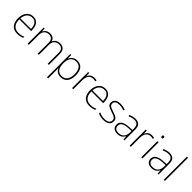

<svg xmlns="http://www.w3.org/2000/svg" viewBox="387 -2493 4460 4460"><g transform="rotate(45 2616.5 -263.0)"><path d="M288 -540Q356 -540 399.5 -507.5Q443 -475 464.5 -419.5Q486 -364 486 -294V-263H98Q97 -148 149.5 -86.5Q202 -25 300 -25Q349 -25 384.5 -32.5Q420 -40 465 -61V-23Q426 -6 387.5 2Q349 10 299 10Q218 10 164.5 -24Q111 -58 84.5 -119Q58 -180 58 -260Q58 -337 84 -400.5Q110 -464 161 -502Q212 -540 288 -540ZM288 -505Q208 -505 158 -451.5Q108 -398 99 -297H446Q446 -390 407 -447.5Q368 -505 288 -505Z M1171 -540Q1243 -540 1287.5 -496Q1332 -452 1332 -359V0H1294V-357Q1294 -434 1258.5 -469.5Q1223 -505 1168 -505Q1092 -505 1047 -461Q1002 -417 1002 -319V0H964V-357Q964 -434 928.5 -469.5Q893 -505 838 -505Q766 -505 719.5 -460Q673 -415 673 -315V0H634V-530H665L671 -438H674Q685 -464 706.5 -487Q728 -510 761 -525Q794 -540 841 -540Q897 -540 936.5 -513Q976 -486 991 -434H993Q1014 -483 1059 -511.5Q1104 -540 1171 -540Z M1732 -540Q1836 -540 1891.5 -471Q1947 -402 1947 -269Q1947 -135 1888 -62.5Q1829 10 1724 10Q1649 10 1604.5 -24Q1560 -58 1542 -106H1540Q1541 -76 1541.5 -44.5Q1542 -13 1542 16V234H1504V-530H1536L1540 -414H1542Q1554 -447 1579 -475.5Q1604 -504 1642 -522Q1680 -540 1732 -540ZM1729 -505Q1636 -505 1589.5 -443.5Q1543 -382 1542 -269V-263Q1542 -142 1589 -83.5Q1636 -25 1722 -25Q1810 -25 1858.5 -88Q1907 -151 1907 -269Q1907 -505 1729 -505Z M2294 -538Q2316 -538 2335 -535.5Q2354 -533 2371 -528L2364 -492Q2346 -497 2329.5 -499.5Q2313 -502 2292 -502Q2213 -502 2172.5 -446Q2132 -390 2132 -295V0H2094V-530H2128L2131 -429H2134Q2150 -475 2190.5 -506.5Q2231 -538 2294 -538Z M2655 -540Q2723 -540 2766.5 -507.5Q2810 -475 2831.5 -419.5Q2853 -364 2853 -294V-263H2465Q2464 -148 2516.5 -86.5Q2569 -25 2667 -25Q2716 -25 2751.5 -32.5Q2787 -40 2832 -61V-23Q2793 -6 2754.5 2Q2716 10 2666 10Q2585 10 2531.5 -24Q2478 -58 2451.5 -119Q2425 -180 2425 -260Q2425 -337 2451 -400.5Q2477 -464 2528 -502Q2579 -540 2655 -540ZM2655 -505Q2575 -505 2525 -451.5Q2475 -398 2466 -297H2813Q2813 -390 2774 -447.5Q2735 -505 2655 -505Z M3328 -137Q3328 -68 3276.5 -29Q3225 10 3126 10Q3071 10 3027 0Q2983 -10 2954 -24V-64Q2992 -45 3036 -34.5Q3080 -24 3127 -24Q3213 -24 3251 -54Q3289 -84 3289 -135Q3289 -170 3269.5 -192Q3250 -214 3215 -229Q3180 -244 3135 -258Q3087 -274 3049 -289.5Q3011 -305 2989 -331.5Q2967 -358 2967 -406Q2967 -469 3017.5 -504.5Q3068 -540 3153 -540Q3200 -540 3241 -531Q3282 -522 3315 -508L3300 -474Q3271 -488 3231 -496.5Q3191 -505 3152 -505Q3083 -505 3044.5 -480.5Q3006 -456 3006 -407Q3006 -370 3025 -350Q3044 -330 3077 -317.5Q3110 -305 3153 -290Q3199 -275 3238.5 -258.5Q3278 -242 3303 -214Q3328 -186 3328 -137Z M3643 -539Q3728 -539 3770.5 -494.5Q3813 -450 3813 -353V0H3782L3775 -98H3773Q3749 -52 3705.5 -21Q3662 10 3583 10Q3505 10 3463.5 -28Q3422 -66 3422 -133Q3422 -212 3487.5 -252.5Q3553 -293 3674 -299L3774 -305V-345Q3774 -431 3741 -467.5Q3708 -504 3642 -504Q3565 -504 3485 -464L3473 -498Q3511 -516 3554 -527.5Q3597 -539 3643 -539ZM3678 -268Q3576 -263 3519 -231Q3462 -199 3462 -133Q3462 -81 3495 -52.5Q3528 -24 3587 -24Q3681 -24 3727 -77.5Q3773 -131 3774 -219V-272Z M4185 -538Q4207 -538 4226 -535.5Q4245 -533 4262 -528L4255 -492Q4237 -497 4220.5 -499.5Q4204 -502 4183 -502Q4104 -502 4063.5 -446Q4023 -390 4023 -295V0H3985V-530H4019L4022 -429H4025Q4041 -475 4081.5 -506.5Q4122 -538 4185 -538Z M4386 -724Q4405 -724 4411.5 -714Q4418 -704 4418 -688Q4418 -672 4411.5 -662Q4405 -652 4386 -652Q4370 -652 4363 -662Q4356 -672 4356 -688Q4356 -704 4363 -714Q4370 -724 4386 -724ZM4406 -530V0H4367V-530Z M4764 -539Q4849 -539 4891.5 -494.5Q4934 -450 4934 -353V0H4903L4896 -98H4894Q4870 -52 4826.5 -21Q4783 10 4704 10Q4626 10 4584.5 -28Q4543 -66 4543 -133Q4543 -212 4608.5 -252.5Q4674 -293 4795 -299L4895 -305V-345Q4895 -431 4862 -467.5Q4829 -504 4763 -504Q4686 -504 4606 -464L4594 -498Q4632 -516 4675 -527.5Q4718 -539 4764 -539ZM4799 -268Q4697 -263 4640 -231Q4583 -199 4583 -133Q4583 -81 4616 -52.5Q4649 -24 4708 -24Q4802 -24 4848 -77.5Q4894 -131 4895 -219V-272Z M5144 0H5106V-760H5144Z"/></g></svg>

Font: Noto Sans Devanagari ExtraLight
Style: Regular
Weight: 200
Designer: Jelle Bosma - Monotype Design Team
Foundry: Monotype Imaging Inc.
Version: Version 2.004; ttfautohint (v1.8.4.7-5d5b)